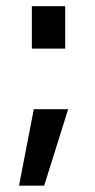

<svg xmlns="http://www.w3.org/2000/svg" viewBox="-20 -463 300 606"><path d="M40 123 86.7 -118.4H195.2L119.4 123ZM80.5 -309.5V-443.5H185.8V-309.5Z"/></svg>

Font: Titillium Web SemiBold
Style: Regular
Weight: 600
Designer: Mohamed Gaber, Accademia di Belle Arti di Urbino
Foundry: Kief Type Foundry, Accademia di Belle Arti di Urbino
Version: Version 3.000; ttfautohint (v1.8.4)